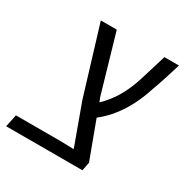

<svg xmlns="http://www.w3.org/2000/svg" viewBox="-184 -750 838 871"><g transform="rotate(30 235.5 -315.0)"><path d="M-34.7 0 -21 -64.9H217.8Q233.9 -64.5 250.2 -64Q266.6 -63.5 282.7 -63L205.1 -275.9L97.2 -630.4H180.7L269 -326.2Q271.5 -321.3 273.4 -315.7Q275.4 -310.1 277.3 -305.2Q315.4 -341.3 342.5 -387.5Q369.6 -433.6 388.2 -493.2L430.2 -630.4H506.3Q493.7 -587.9 481.4 -550.3Q469.2 -512.7 456.1 -477.1Q439.5 -425.8 418 -383.8Q396.5 -341.8 369.6 -307.6Q354.5 -288.1 337.4 -271Q320.3 -253.9 301.3 -238.8L373.5 -44.4L364.7 0Z"/></g></svg>

Font: Open Sans SemiCondensed
Style: Italic
Weight: 400
Width: 4
Italic angle: -12°
Designer: Monotype Design Team
Foundry: Monotype Imaging Inc.
Version: Version 3.000